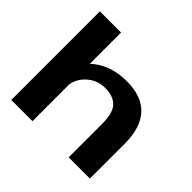

<svg xmlns="http://www.w3.org/2000/svg" viewBox="-183 -994 1203 1203"><g transform="rotate(45 418.0 -392.5)"><path d="M60.5 0H248.5V-785H60.5ZM569 0H757V-309.5Q757 -450.5 690 -522.8Q623 -595 490 -595Q338.5 -595 245.8 -505.8Q153 -416.5 153 -340.5L244.5 -287.5Q244.5 -366.5 297.2 -418Q350 -469.5 425 -469.5Q495 -469.5 532 -431.5Q569 -393.5 569 -298Z"/></g></svg>

Font: Anybody Expanded
Style: Bold
Weight: 700
Width: 7
Designer: Tyler Finck
Foundry: Etcetera Type Company
Version: Version 1.113;gftools[0.9.25]